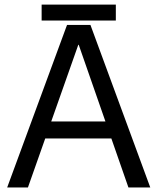

<svg xmlns="http://www.w3.org/2000/svg" viewBox="-20 -829 696 849"><path d="M11.7 0 276.4 -718.8H379.9L644.5 0H547.9L328.1 -630.9H326.2L103.5 0ZM144.5 -216.8V-292H511.7V-216.8ZM492.2 -808.6V-738.3H164.1V-808.6Z"/></svg>

Font: Inter Display V
Style: Regular
Weight: 400
Designer: Rasmus Andersson
Foundry: rsms
Version: Version 3.015;git-src